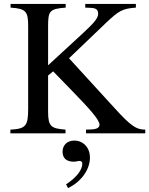

<svg xmlns="http://www.w3.org/2000/svg" viewBox="-20 -682 763 982"><path d="M328 280C397 247 440 184 440 124C440 72 405 37 360 37C324 37 300 60 300 94C300 128 321 145 358 145C369 145 379 141 387 141C395 141 401 147 401 154C401 187 373 224 318 261ZM723 0V-19C677 -19 650 -37 567 -128L333 -384L519 -562C588 -628 607 -638 675 -643V-662H416V-643L441 -642C474 -641 482 -631 482 -611C482 -586 452 -557 404 -512L226 -348V-548C226 -625 233 -637 316 -643V-662H34V-643C113 -638 124 -623 124 -549V-125C124 -38 112 -23 33 -19V0H315V-19C242 -25 226 -34 226 -111V-296L252 -317L352 -214C431 -132 489 -71 489 -44C489 -30 476 -21 447 -20L420 -19V0Z"/></svg>

Font: XITS
Style: Regular
Weight: 400
Designer: MicroPress Inc., with final additions and corrections provided by Coen Hoffman, Elsevier (retired)
Version: Version 1.302